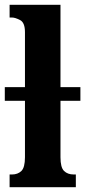

<svg xmlns="http://www.w3.org/2000/svg" viewBox="-25 -780 355 800"><path d="M15 0H291V-53H282Q257 -53 242 -67.5Q227 -82 227 -125V-360H310V-417H227V-760H15V-707H25Q38 -707 58.5 -696.5Q79 -686 79 -646V-417H-5V-360H79V-125Q79 -82 64 -67.5Q49 -53 25 -53H15Z"/></svg>

Font: Noto Serif ExtraCondensed Extra
Style: Regular
Weight: 800
Width: 3
Designer: Monotype Design Team
Foundry: Monotype Imaging Inc.
Version: Version 1.002